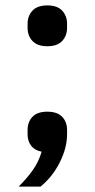

<svg xmlns="http://www.w3.org/2000/svg" viewBox="-20 -552 350 710"><path d="M155 -139Q192 -139 210 -120Q228 -101 228 -71V-55Q228 -6 201.5 47.5Q175 101 130 138H49Q81 106 102 76Q123 46 134 9Q108 4 95 -13.5Q82 -31 82 -55V-71Q82 -101 100 -120Q118 -139 155 -139ZM155 -381Q118 -381 100 -400.5Q82 -420 82 -449V-464Q82 -493 100 -512.5Q118 -532 155 -532Q192 -532 210 -512.5Q228 -493 228 -464V-449Q228 -420 210 -400.5Q192 -381 155 -381Z"/></svg>

Font: IBM Plex Sans Devanagari Medium
Style: Regular
Weight: 500
Designer: Mike Abbink, Paul van der Laan, Pieter van Rosmalen, Erin McLaughlin
Foundry: Bold Monday
Version: Version 1.1